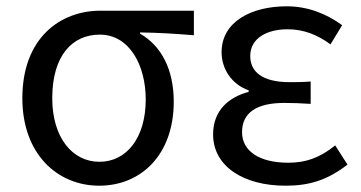

<svg xmlns="http://www.w3.org/2000/svg" viewBox="-20 -577 1147 610"><path d="M295 13C428 13 532 -85 532 -254C532 -357 492 -432 425 -470V-474C485 -473 535 -470 596 -465V-543H299C171 -543 51 -456 51 -265C51 -86 164 13 295 13ZM296 -63C209 -63 146 -141 146 -265C146 -402 211 -467 297 -467C391 -467 443 -370 443 -261C443 -139 382 -63 296 -63Z M887 13C962 13 1019 -4 1084 -54L1045 -115C994 -74 949 -60 896 -60C804 -60 749 -97 749 -157C749 -218 794 -250 883 -250C910 -250 936 -249 967 -247V-318C941 -316 921 -316 900 -316C812 -316 775 -350 775 -399C775 -455 827 -484 894 -484C944 -484 988 -467 1030 -436L1067 -497C1016 -534 957 -557 891 -557C780 -557 684 -509 684 -411C684 -360 714 -310 770 -290V-285C709 -269 657 -228 657 -150C657 -49 753 13 887 13Z"/></svg>

Font: Source Han Sans TC
Style: Regular
Weight: 400
Designer: Ryoko NISHIZUKA 西塚涼子 (kana, bopomofo & ideographs); Paul D. Hunt (Latin, Greek & Cyrillic); Sandoll Communications 산돌커뮤니
Foundry: Adobe
Version: Version 2.002;hotconv 1.0.116;makeotfexe 2.5.65601